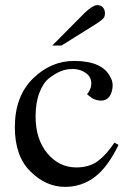

<svg xmlns="http://www.w3.org/2000/svg" viewBox="-20 -720 501 750"><path d="M443 -154Q401 -67 350 -28.5Q299 10 234 10Q160 10 99 -50Q38 -110 38 -223Q38 -344 109 -413.5Q180 -483 272 -482Q381 -481 411 -419Q426 -394 416 -361Q406 -328 376 -327Q365 -327 355 -330Q345 -333 340 -336.5Q335 -340 328 -345.5Q321 -351 320 -352Q342 -379 335 -407Q330 -428 306 -440.5Q282 -453 253 -450Q235 -449 215.5 -441Q196 -433 172.5 -415Q149 -397 134 -358Q119 -319 119 -265Q119 -176 165 -121Q211 -66 278 -66Q329 -66 362.5 -91Q396 -116 427 -163ZM390 -668Q390 -660 387.5 -654Q385 -648 376.5 -641.5Q368 -635 366.5 -634Q365 -633 353 -625L220 -542H184L311 -670Q343 -700 360 -700Q374 -700 382 -691Q390 -682 390 -668Z"/></svg>

Font: GFS Artemisia
Style: Regular
Weight: 400
Designer: Takis Katsoulidis and George D. Matthiopoulos
Foundry: Takis Katsoulidis and George D. Matthiopoulos
Version: Version 1.0